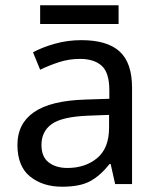

<svg xmlns="http://www.w3.org/2000/svg" viewBox="-20 -697 601 727"><path d="M288 -545Q386 -545 433 -502Q480 -459 480 -365V0H416L399 -76H395Q360 -32 321.5 -11Q283 10 215 10Q142 10 94 -28.5Q46 -67 46 -149Q46 -229 109 -272.5Q172 -316 303 -320L394 -323V-355Q394 -422 365 -448Q336 -474 283 -474Q241 -474 203 -461.5Q165 -449 132 -433L105 -499Q140 -518 188 -531.5Q236 -545 288 -545ZM314 -259Q214 -255 175.5 -227Q137 -199 137 -148Q137 -103 164.5 -82Q192 -61 235 -61Q303 -61 348 -98.5Q393 -136 393 -214V-262ZM429 -677V-606H132V-677Z"/></svg>

Font: Noto Sans Khudawadi
Style: Regular
Weight: 400
Designer: Monotype Design Team
Foundry: Monotype Imaging Inc.
Version: Version 2.003; ttfautohint (v1.8.4.7-5d5b)